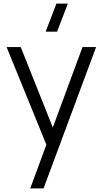

<svg xmlns="http://www.w3.org/2000/svg" viewBox="-20 -800 568 1060"><path d="M354.5 -780H291.5L232 -625H295ZM220.5 240 510.5 -540H435.5L271.5 -96L94.5 -540H16.5L236 -1L147 240Z"/></svg>

Font: Vela Sans
Style: Regular
Weight: 400
Designer: Principal design: Mikhail Sharanda - project Manrope.
Design modification: Ravid Balaliev
Foundry: Mikhail Sharanda
Version: Version 1.001